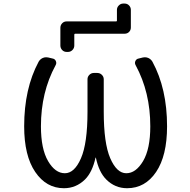

<svg xmlns="http://www.w3.org/2000/svg" viewBox="-20 -1084 1040 1051"><path d="M615.2 -966.8Q620.1 -966.8 620.1 -970.7V-1030.3Q620.1 -1043.9 630.4 -1054.2Q640.6 -1064.5 654.3 -1064.5H662.1Q676.8 -1064.5 686.5 -1054.2Q696.3 -1043.9 696.3 -1030.3V-933.6Q696.3 -918.9 686.5 -909.2Q676.8 -899.4 662.1 -899.4H391.6Q386.7 -899.4 386.7 -894.5V-835Q386.7 -820.3 376.5 -810.1Q366.2 -799.8 352.5 -799.8H344.7Q330.1 -799.8 320.3 -810.1Q310.5 -820.3 310.5 -835V-931.6Q310.5 -946.3 320.3 -956.5Q330.1 -966.8 344.7 -966.8ZM504.9 -220.7Q504.9 -221.7 503.9 -221.7Q502.9 -221.7 502.9 -220.7Q485.4 -141.6 445.3 -101.6Q396.5 -53.7 330.1 -53.7Q233.4 -53.7 172.9 -142.6Q112.3 -231.4 112.3 -392.6Q112.3 -598.6 191.4 -746.1Q199.2 -759.8 213.9 -766.6Q222.7 -770.5 232.4 -770.5Q238.3 -770.5 243.2 -769.5L267.6 -763.7Q280.3 -761.7 285.6 -750Q291 -738.3 284.2 -726.6Q204.1 -579.1 204.1 -392.6Q204.1 -268.6 243.2 -202.1Q282.2 -135.7 335 -135.7Q387.7 -135.7 423.3 -217.8Q459 -299.8 459 -472.7V-650.4Q459 -664.1 469.2 -674.3Q479.5 -684.6 493.2 -684.6H512.7Q527.3 -684.6 537.6 -674.3Q547.9 -664.1 547.9 -650.4V-472.7Q547.9 -299.8 583.5 -217.8Q619.1 -135.7 671.4 -135.7Q723.6 -135.7 763.2 -202.1Q802.7 -268.6 802.7 -392.6Q802.7 -579.1 722.7 -726.6Q715.8 -738.3 721.2 -750Q726.6 -761.7 739.3 -763.7L762.7 -769.5Q768.6 -770.5 773.4 -770.5Q783.2 -770.5 792 -766.6Q806.6 -759.8 814.5 -746.1Q894.5 -598.6 894.5 -392.6Q894.5 -231.4 834.5 -142.6Q774.4 -53.7 675.8 -53.7Q609.4 -53.7 561.5 -101.6Q521.5 -141.6 504.9 -220.7Z"/></svg>

Font: Rounded-L Mgen+ 2m regular
Style: Regular
Weight: 400
Designer: [Source Han Sans]
Ryoko NISHIZUKA  (kana & ideographs); Paul D. Hunt (Latin, Greek & Cyrillic); Wenlong ZHANG  (bopomofo
Version: Version 1.059.20150602